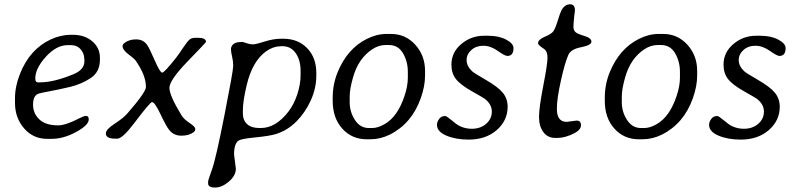

<svg xmlns="http://www.w3.org/2000/svg" viewBox="-20 -634 3657 882"><path d="M304.7 -426.8H292Q238.8 -426.8 190.4 -373Q142.1 -319.3 142.1 -273.9L142.6 -271V-268.6Q142.6 -255.4 156.7 -255.4H162.6L166 -255.9Q228 -255.9 318.4 -293.5Q367.7 -314 367.7 -352.5V-358.9L367.2 -362.3Q367.2 -388.7 350.3 -407.7Q333.5 -426.8 304.7 -426.8ZM216.8 3.9H196.8Q132.3 3.9 90.6 -44.4Q48.8 -92.8 48.8 -161.6V-181.6Q48.8 -236.3 71.5 -293.9Q94.2 -351.6 129.6 -390.9Q165 -430.2 211.4 -452.1Q257.8 -474.1 305.7 -474.1H315.4Q369.1 -474.1 404.1 -444.1Q439 -414.1 439 -369.1V-359.4Q439 -303.2 396.2 -275.1Q353.5 -247.1 302.2 -234.9Q251 -222.7 207 -214.6Q163.1 -206.5 154.3 -202.6Q131.8 -192.9 131.8 -153.1Q131.8 -113.3 160.6 -85.7Q189.5 -58.1 247.1 -58.1Q282.2 -58.1 345.7 -91.3Q365.7 -101.6 375 -101.6Q387.7 -101.6 387.7 -85.4Q387.7 -59.1 329.6 -27.6Q271.5 3.9 216.8 3.9Z M678.2 -165Q669.4 -165 596.2 -67.9Q542.5 2.9 519 2.9H508.8Q466.3 2.9 466.3 -21Q466.3 -39.6 506.3 -65.4Q546.4 -91.3 565.4 -113.3Q650.4 -210.4 650.4 -234.9Q650.4 -289.1 601.6 -357.9Q596.7 -364.3 569.8 -384.8Q543 -405.3 543 -421.4Q543 -429.2 549.8 -435.1Q571.8 -453.1 605 -453.1Q638.2 -453.1 655.8 -427.7Q666.5 -412.6 690.9 -356.4Q715.3 -300.3 725.1 -300.3Q734.9 -300.3 789.6 -369.6Q799.3 -381.8 820.8 -414.1Q842.3 -446.3 852.1 -453.1Q860.8 -460.4 879.4 -460.4H890.1Q926.3 -460.4 926.3 -441.4Q926.3 -439 842.3 -352.5Q758.3 -265.6 758.3 -230.5Q758.3 -195.3 814 -104Q824.2 -86.9 850.6 -69.3Q877 -51.8 877 -42Q877 -32.2 869.1 -26.4Q848.1 -10.7 813 -10.7Q777.8 -10.7 756.8 -37.6Q743.7 -53.7 717.3 -109.4Q690.9 -165 678.2 -165Z M1095.7 -127.9V-113.3Q1095.7 -82 1115 -64Q1134.3 -45.9 1172.4 -45.9H1177.7Q1247.1 -45.9 1305.2 -121.6Q1330.1 -153.8 1345.5 -200.2Q1360.8 -246.6 1360.8 -288.1V-309.6Q1360.8 -357.4 1338.6 -389.6Q1316.4 -421.9 1276.9 -421.9H1272L1267.1 -421.4Q1234.9 -420.9 1202.6 -398.4Q1139.6 -353.5 1113.3 -243.2Q1095.7 -169.4 1095.7 -127.9ZM1055.2 75.7 1063.5 141.1Q1063.5 172.4 1031.5 200Q999.5 227.5 967.8 227.5Q936 227.5 936 208.5V200.2Q936 193.8 953.9 144.5Q971.7 95.2 1011.5 -106.9Q1051.3 -309.1 1051.3 -331.1Q1051.3 -353 1046.1 -374.3Q1041 -395.5 1041 -408.4Q1041 -421.4 1052.2 -431.4Q1063.5 -441.4 1093.3 -441.4Q1096.7 -441.4 1112.1 -435.8Q1127.4 -430.2 1141.4 -430.2Q1155.3 -430.2 1195.6 -443.1Q1235.8 -456.1 1272 -456.1H1281.2Q1349.1 -456.1 1391.1 -412.6Q1433.1 -369.1 1433.1 -298.3V-287.1Q1433.1 -228.5 1407.5 -172.4Q1381.8 -116.2 1341.1 -75.4Q1300.3 -34.7 1247.1 -18.1Q1218.3 -9.3 1154.1 -2.9Q1089.8 3.4 1077.1 11.2Q1055.2 24.4 1055.2 75.7Z M1674.3 -45.9H1689.9Q1714.8 -45.9 1744.6 -62.5Q1806.2 -96.2 1838.4 -193.8Q1853.5 -239.3 1853.5 -276.9V-303.7Q1853.5 -351.6 1831.3 -389.4Q1809.1 -427.2 1766.6 -427.2H1751Q1720.2 -427.2 1690.9 -408.2Q1627 -366.7 1602.1 -279.8Q1586.4 -225.1 1586.4 -190.9V-164.1Q1586.4 -120.1 1610.4 -83Q1634.3 -45.9 1674.3 -45.9ZM1680.2 5.9H1665Q1596.7 5.9 1552.5 -43Q1508.3 -91.8 1508.3 -170.9V-185.5Q1508.3 -246.1 1530.8 -301.8Q1575.2 -410.2 1664.6 -455.1Q1710.4 -478 1754.4 -478H1776.9Q1842.8 -478 1887.7 -428.5Q1932.6 -378.9 1932.6 -308.6V-286.6Q1932.6 -238.3 1912.6 -182.1Q1871.1 -65.9 1770.5 -15.6Q1727.5 5.9 1680.2 5.9Z M2053.7 -336.9Q2053.7 -393.6 2098.9 -431.6Q2144 -469.7 2202.6 -469.7H2224.1Q2272 -469.7 2305.4 -451.9Q2338.9 -434.1 2338.9 -413.1Q2338.9 -377 2310.5 -377Q2299.3 -377 2266.4 -400.4Q2233.4 -423.8 2200.2 -423.8Q2167 -423.8 2145.3 -404.3Q2123.5 -384.8 2123.5 -357.7Q2123.5 -330.6 2148.9 -306.6Q2157.7 -298.3 2212.6 -266.6Q2267.6 -234.9 2289.8 -207.8Q2312 -180.7 2312 -143.6Q2312 -80.6 2262 -36.6Q2211.9 7.3 2132.3 7.3Q2073.7 7.3 2030.5 -11Q1987.3 -29.3 1987.3 -60.5Q1987.3 -73.7 1997.1 -87.4Q2006.8 -101.1 2024.9 -101.1Q2031.2 -101.1 2052 -83.7Q2072.8 -66.4 2076.7 -64Q2107.9 -42.5 2147.5 -42.5Q2187 -42.5 2213.1 -65.2Q2239.3 -87.9 2239.3 -121.3Q2239.3 -154.8 2207.5 -179.7Q2202.1 -184.1 2148.4 -214.4Q2094.7 -244.6 2074.2 -271.2Q2053.7 -297.9 2053.7 -336.9Z M2583 -74.2 2628.4 -80.1Q2648.9 -80.1 2648.9 -59.3Q2648.9 -38.6 2621.1 -23.4Q2578.6 -0.5 2538.6 -0.5H2529.8Q2496.1 -0.5 2476.1 -27.1Q2456.1 -53.7 2456.1 -96.7Q2456.1 -139.6 2475.6 -239.7Q2495.1 -339.8 2495.1 -369.4Q2495.1 -398.9 2478.5 -409.7Q2451.7 -427.2 2451.7 -435.1Q2451.7 -452.1 2481.9 -464.8Q2512.2 -477.5 2521.2 -489.3Q2530.3 -501 2542 -538.8Q2553.7 -576.7 2559.6 -587.4Q2574.7 -614.3 2599.1 -614.3Q2621.1 -614.3 2621.1 -586.4L2620.1 -577.1L2617.7 -558.1Q2614.3 -525.4 2614.3 -511Q2614.3 -496.6 2622.3 -487.8Q2630.4 -479 2663.6 -469.2Q2696.8 -459.5 2696.8 -442.9Q2696.8 -426.3 2649.9 -417.2Q2603 -408.2 2591.3 -382.8Q2575.7 -348.6 2556.9 -264.9Q2538.1 -181.2 2538.1 -133.8Q2538.1 -74.2 2583 -74.2Z M2924.3 -45.9H2939.9Q2964.8 -45.9 2994.6 -62.5Q3056.2 -96.2 3088.4 -193.8Q3103.5 -239.3 3103.5 -276.9V-303.7Q3103.5 -351.6 3081.3 -389.4Q3059.1 -427.2 3016.6 -427.2H3001Q2970.2 -427.2 2940.9 -408.2Q2877 -366.7 2852.1 -279.8Q2836.4 -225.1 2836.4 -190.9V-164.1Q2836.4 -120.1 2860.4 -83Q2884.3 -45.9 2924.3 -45.9ZM2930.2 5.9H2915Q2846.7 5.9 2802.5 -43Q2758.3 -91.8 2758.3 -170.9V-185.5Q2758.3 -246.1 2780.8 -301.8Q2825.2 -410.2 2914.6 -455.1Q2960.4 -478 3004.4 -478H3026.9Q3092.8 -478 3137.7 -428.5Q3182.6 -378.9 3182.6 -308.6V-286.6Q3182.6 -238.3 3162.6 -182.1Q3121.1 -65.9 3020.5 -15.6Q2977.5 5.9 2930.2 5.9Z M3303.7 -336.9Q3303.7 -393.6 3348.9 -431.6Q3394 -469.7 3452.6 -469.7H3474.1Q3522 -469.7 3555.4 -451.9Q3588.9 -434.1 3588.9 -413.1Q3588.9 -377 3560.5 -377Q3549.3 -377 3516.4 -400.4Q3483.4 -423.8 3450.2 -423.8Q3417 -423.8 3395.3 -404.3Q3373.5 -384.8 3373.5 -357.7Q3373.5 -330.6 3398.9 -306.6Q3407.7 -298.3 3462.6 -266.6Q3517.6 -234.9 3539.8 -207.8Q3562 -180.7 3562 -143.6Q3562 -80.6 3512 -36.6Q3461.9 7.3 3382.3 7.3Q3323.7 7.3 3280.5 -11Q3237.3 -29.3 3237.3 -60.5Q3237.3 -73.7 3247.1 -87.4Q3256.8 -101.1 3274.9 -101.1Q3281.2 -101.1 3302 -83.7Q3322.8 -66.4 3326.7 -64Q3357.9 -42.5 3397.5 -42.5Q3437 -42.5 3463.1 -65.2Q3489.3 -87.9 3489.3 -121.3Q3489.3 -154.8 3457.5 -179.7Q3452.1 -184.1 3398.4 -214.4Q3344.7 -244.6 3324.2 -271.2Q3303.7 -297.9 3303.7 -336.9Z"/></svg>

Font: Averia Libre Light
Style: Italic
Weight: 300
Italic angle: -8.5°
Version: Version 1.002